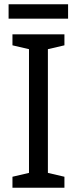

<svg xmlns="http://www.w3.org/2000/svg" viewBox="-20 -874 358 894"><path d="M297 -854H20V-787H297ZM280 0V-51L203 -69V-645L280 -663V-714H38V-663L115 -645V-69L38 -51V0Z"/></svg>

Font: Noto Sans Arabic UI SmCn
Style: Regular
Weight: 400
Width: 4
Designer: Monotype Design Team, Nadine Chahine and Nizar Qandah
Foundry: Monotype Imaging Inc.
Version: Version 2.010